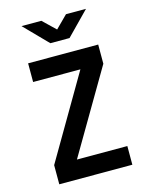

<svg xmlns="http://www.w3.org/2000/svg" viewBox="-137 -1036 874 1122"><g transform="rotate(-15 300.0 -475.0)"><path d="M358 -810 495 -950H374L301 -877L225 -950H105L242 -810ZM521 0V-113H216L510 -614V-730H86V-617H372L79 -116V0Z"/></g></svg>

Font: Tekne LDO
Style: Bold
Weight: 700
Monospace: yes
Designer: Alessio Laiso, Mario Rullo, Paolo Rosset
Foundry: Alessio Laiso
Version: Version 1.000;hotconv 1.0.109;makeotfexe 2.5.65596